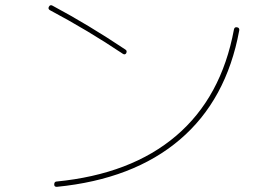

<svg xmlns="http://www.w3.org/2000/svg" viewBox="-20 -726 1040 745"><path d="M173.8 -686.5Q165 -691.4 169.9 -700.2Q174.8 -709 183.6 -704.1Q324.2 -628.9 465.8 -534.2Q474.6 -529.3 469.7 -519.5Q464.8 -511.7 456.1 -517.6Q322.3 -607.4 173.8 -686.5ZM190.4 -9.8Q190.4 -20.5 198.2 -21.5Q488.3 -49.8 663.6 -199.2Q838.9 -348.6 887.7 -611.3Q889.6 -622.1 899.9 -620.1Q910.2 -618.2 908.2 -607.4Q858.4 -337.9 677.7 -184.1Q497.1 -30.3 200.2 -1Q190.4 -1 190.4 -9.8Z"/></svg>

Font: Rounded-X Mgen+ 1m thin
Style: Regular
Weight: 100
Designer: [Source Han Sans]
Ryoko NISHIZUKA  (kana & ideographs); Paul D. Hunt (Latin, Greek & Cyrillic); Wenlong ZHANG  (bopomofo
Version: Version 1.059.20150602